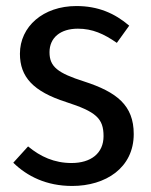

<svg xmlns="http://www.w3.org/2000/svg" viewBox="-20 -602 499 636"><path d="M233 -582C123 -582 46 -514 46 -424C46 -347 90 -299 199 -264C298 -232 323 -210 323 -151C323 -94 281 -62 217 -62C160 -62 114 -83 73 -117L24 -63C70 -18 134 14 219 14C330 14 423 -46 423 -158C423 -253 367 -297 259 -332C171 -360 144 -381 144 -429C144 -477 180 -507 238 -507C286 -507 324 -490 367 -460L408 -517C360 -558 305 -582 233 -582Z"/></svg>

Font: Glow Sans SC Condensed Medium
Style: Regular
Weight: 600
Width: 3
Designer: Ryoko NISHIZUKA (kana, bopomofo & ideographs); Paul D. Hunt (Latin, Greek & Cyrillic); Sandoll Communications, Soo-young
Version: Version 0.93